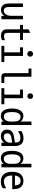

<svg xmlns="http://www.w3.org/2000/svg" viewBox="1849 -2654 802 4540"><g transform="rotate(90 2250.0 -384.0)"><path d="M62 -526H145V-218Q145 -137 165 -105Q185 -73 237 -73Q261 -73 282.5 -85.5Q304 -98 319.5 -120Q335 -142 344 -173Q353 -204 353 -241V-526H436V-16H359L355 -84Q338 -52 301.5 -29Q265 -6 220 -6Q171 -6 140.5 -22Q110 -38 92.5 -66.5Q75 -95 68.5 -134Q62 -173 62 -220Z M931 -98V-34Q911 -19 881 -12.5Q851 -6 825 -6Q755 -6 714 -41Q673 -76 673 -148V-457H568V-526H673V-658L757 -698V-526H924V-457H757V-156Q757 -77 835 -77Q859 -77 880.5 -83Q902 -89 919 -98Z M1302 -526V-85H1446V-16H1064V-85H1217V-457H1099V-526ZM1186 -697Q1186 -725 1206 -745Q1226 -765 1253 -765Q1280 -765 1300 -745Q1320 -725 1320 -697Q1320 -669 1300 -649Q1280 -629 1253 -629Q1226 -629 1206 -649Q1186 -669 1186 -697Z M1794 -726V-106Q1794 -95 1798.5 -90Q1803 -85 1816 -85H1943V-16H1789Q1750 -16 1730 -40Q1710 -64 1710 -96V-657H1600V-726Z M2302 -526V-85H2446V-16H2064V-85H2217V-457H2099V-526ZM2186 -697Q2186 -725 2206 -745Q2226 -765 2253 -765Q2280 -765 2300 -745Q2320 -725 2320 -697Q2320 -669 2300 -649Q2280 -629 2253 -629Q2226 -629 2206 -649Q2186 -669 2186 -697Z M2853 -318Q2853 -346 2848 -373Q2843 -400 2830 -421.5Q2817 -443 2795.5 -456Q2774 -469 2741 -469Q2691 -469 2660.5 -421.5Q2630 -374 2630 -270Q2630 -165 2655.5 -119Q2681 -73 2737 -73Q2761 -73 2782 -83.5Q2803 -94 2818.5 -113.5Q2834 -133 2843.5 -160Q2853 -187 2853 -220ZM2724 -536Q2763 -536 2798.5 -517.5Q2834 -499 2852 -466H2853V-726H2936V-16H2855L2852 -72H2851Q2845 -57 2831.5 -44Q2818 -31 2800.5 -22Q2783 -13 2763 -8Q2743 -3 2725 -3Q2670 -3 2635.5 -26Q2601 -49 2581 -86.5Q2561 -124 2553.5 -172.5Q2546 -221 2546 -273Q2546 -318 2555 -365Q2564 -412 2584.5 -450Q2605 -488 2639 -512Q2673 -536 2724 -536Z M3353 -215V-272L3233 -252Q3184 -245 3158.5 -223Q3133 -201 3133 -156Q3133 -116 3153.5 -94.5Q3174 -73 3216 -73Q3244 -73 3269 -85Q3294 -97 3312.5 -116.5Q3331 -136 3342 -162Q3353 -188 3353 -215ZM3081 -413V-491Q3121 -515 3161.5 -526.5Q3202 -538 3253 -538Q3341 -538 3386.5 -486Q3432 -434 3432 -341V-16H3354L3351 -83H3349Q3326 -41 3287.5 -22Q3249 -3 3203 -3Q3130 -3 3087.5 -41.5Q3045 -80 3045 -149Q3045 -218 3082 -257.5Q3119 -297 3197 -310L3349 -335V-349Q3349 -412 3324.5 -438.5Q3300 -465 3249 -465Q3207 -465 3169 -453.5Q3131 -442 3092 -413Z M3853 -318Q3853 -346 3848 -373Q3843 -400 3830 -421.5Q3817 -443 3795.5 -456Q3774 -469 3741 -469Q3691 -469 3660.5 -421.5Q3630 -374 3630 -270Q3630 -165 3655.5 -119Q3681 -73 3737 -73Q3761 -73 3782 -83.5Q3803 -94 3818.5 -113.5Q3834 -133 3843.5 -160Q3853 -187 3853 -220ZM3724 -536Q3763 -536 3798.5 -517.5Q3834 -499 3852 -466H3853V-726H3936V-16H3855L3852 -72H3851Q3845 -57 3831.5 -44Q3818 -31 3800.5 -22Q3783 -13 3763 -8Q3743 -3 3725 -3Q3670 -3 3635.5 -26Q3601 -49 3581 -86.5Q3561 -124 3553.5 -172.5Q3546 -221 3546 -273Q3546 -318 3555 -365Q3564 -412 3584.5 -450Q3605 -488 3639 -512Q3673 -536 3724 -536Z M4131 -336H4365V-339Q4358 -470 4258 -470Q4151 -470 4131 -337ZM4261 -537Q4310 -537 4346.5 -520Q4383 -503 4406 -472.5Q4429 -442 4440.5 -400Q4452 -358 4452 -309V-272H4130V-267Q4130 -227 4137 -192.5Q4144 -158 4160.5 -132Q4177 -106 4204 -91Q4231 -76 4272 -76Q4309 -76 4347.5 -88.5Q4386 -101 4420 -127H4432V-48Q4398 -25 4360.5 -14Q4323 -3 4269 -3Q4209 -3 4166 -22.5Q4123 -42 4095.5 -78Q4068 -114 4055 -163.5Q4042 -213 4042 -273Q4042 -334 4055 -383Q4068 -432 4095 -466Q4122 -500 4163 -518.5Q4204 -537 4261 -537Z"/></g></svg>

Font: D2Coding
Style: Regular
Weight: 400
Monospace: yes
Designer: Yong-Rak Park; Jeong-Hwan Yoon; Sang-Min Lee;
Foundry: NHN Corporation
Version: Version 1.3.2; Build 20180524